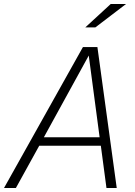

<svg xmlns="http://www.w3.org/2000/svg" viewBox="-51 -934 671 954"><path d="M-31 0 361 -700H433L529 0H478L450 -210H144L28 0ZM167 -252H444L390 -658ZM373 -798 499 -914H575L423 -798Z"/></svg>

Font: Red Hat Mono
Style: Italic
Weight: 300
Italic angle: -12°
Monospace: yes
Designer: Pentagram, MCKL
Foundry: Pentagram, MCKL
Version: Version 1.023